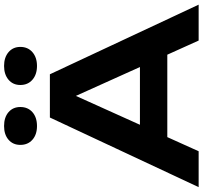

<svg xmlns="http://www.w3.org/2000/svg" viewBox="-47 -974 1021 968"><g transform="rotate(-90 464.0 -490.5)"><path d="M200 -158V-296H720V-158ZM573 -750 924 0H743L436 -681H492L185 0H4L355 -750ZM312 -815Q269 -815 243 -838Q217 -861 217 -899Q217 -936 243 -958.5Q269 -981 312 -981Q356 -981 382 -958.5Q408 -936 408 -899Q408 -861 382 -838Q356 -815 312 -815ZM615 -815Q572 -815 545.5 -838Q519 -861 519 -899Q519 -936 545.5 -958.5Q572 -981 615 -981Q658 -981 684.5 -958.5Q711 -936 711 -899Q711 -861 684.5 -838Q658 -815 615 -815Z"/></g></svg>

Font: Unbounded Medium
Style: Regular
Weight: 500
Designer: Luke Prowse, Jean-Baptiste Morizot, Fátima Lázaro, Florian Runge
Foundry: NaN
Version: Version 1.700